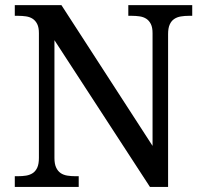

<svg xmlns="http://www.w3.org/2000/svg" viewBox="-20 -734 803 754"><path d="M568.8 0 193.8 -576.2V-113.8Q193.8 -90.3 200.4 -76.2Q207 -62 218 -54.4Q229 -46.9 244.1 -44.4Q259.3 -42 275.9 -42H289.1V0H38.1V-42H50.8Q67.9 -42 82.8 -44.4Q97.7 -46.9 108.9 -54.4Q120.1 -62 126.5 -76.2Q132.8 -90.3 132.8 -113.8V-604Q132.8 -626 126.2 -639.4Q119.6 -652.8 108.4 -660.2Q97.2 -667.5 82.3 -669.7Q67.4 -671.9 50.8 -671.9H38.1V-713.9H221.2L579.1 -161.1V-604Q579.1 -626 572.5 -639.4Q565.9 -652.8 554.7 -660.2Q543.5 -667.5 528.6 -669.7Q513.7 -671.9 497.1 -671.9H483.9V-713.9H734.9V-671.9H722.2Q705.1 -671.9 690.2 -669.4Q675.3 -667 664.1 -659.4Q652.8 -651.9 646.5 -637.7Q640.1 -623.5 640.1 -600.1V0Z"/></svg>

Font: Noto Serif
Style: Regular
Weight: 400
Designer: Monotype Design team
Foundry: Monotype Imaging Inc.
Version: Version 1.02